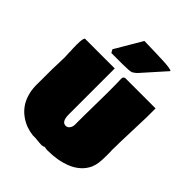

<svg xmlns="http://www.w3.org/2000/svg" viewBox="-250 -1074 1208 1208"><g transform="rotate(45 354.0 -469.5)"><path d="M218.8 -751 324.2 -930.2 418 -927.7Q421.9 -927.7 433.3 -927.2Q444.8 -926.8 458.3 -926.3Q471.7 -925.8 488 -925.3Q504.4 -924.8 519.3 -923.6Q534.2 -922.4 546.4 -920.7Q558.6 -918.9 566.2 -916.5Q573.7 -914.1 573.7 -911.1L441.4 -762.7Q433.1 -753.4 425.5 -747.6Q418 -741.7 412.4 -738.3Q406.7 -734.9 397 -733.2Q387.2 -731.4 381.6 -731.2Q376 -731 360.6 -730.5Q345.2 -730 335.9 -729.5H230.5ZM41 -557.6Q39.1 -567.4 39.1 -613.3Q39.1 -666 48.8 -675.8H314.5V-265.6Q314.5 -202.1 351.6 -202.1Q367.2 -202.1 377.4 -216.1Q387.7 -230 387.7 -249V-321.3Q390.6 -535.2 390.6 -537.1Q390.6 -622.1 388.7 -660.2Q388.7 -673.8 402.3 -679.7H673.8V-603.5Q667.5 -418.5 666 -365.2V-335Q666 -329.1 665.5 -319.3Q665 -309.6 665 -305.7Q665 -289.1 666 -282.2V-244.1Q666 -176.3 652.3 -146.5V-144.5Q636.7 -107.9 607.4 -81.3Q578.1 -54.7 540.5 -39.8Q502.9 -24.9 463.4 -18.3Q423.8 -11.7 379.9 -11.7Q366.2 -11.7 359.4 -14.6H347.7Q347.7 -9.8 333 -9.8V-8.8Q322.3 -8.3 270.5 -13.7H248Q217.3 -17.1 188.7 -27.3Q160.2 -37.6 133.3 -56.4Q106.4 -75.2 86.2 -101.1Q65.9 -127 53.2 -164.1Q40.5 -201.2 39.1 -245.1Q39.6 -270.5 39.3 -315.4Q39.1 -360.4 39.6 -397.2Q40 -434.1 42 -468.8V-482.4Q42 -484.9 42.5 -490.2Q43 -495.6 43 -498Q43 -505.4 42 -520Q41 -534.7 41 -542V-558.6Z"/></g></svg>

Font: Bowlby One SC
Style: Regular
Weight: 400
Width: 1
Version: Version 1.2